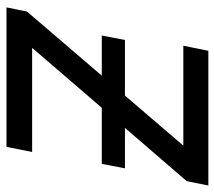

<svg xmlns="http://www.w3.org/2000/svg" viewBox="-56 -622 678 607"><g transform="rotate(90 283.5 -319.0)"><path d="M553.2 -569.8 384.8 -374.5H512.7L498.5 -301.3H321.3L131.8 -81.1H460.9L444.8 0H3.9L17.1 -64.9L219.7 -301.3H92.8L106.9 -374.5H282.7L440.9 -559.1H125L141.1 -638.2H566.9Z"/></g></svg>

Font: Code New Roman
Style: Italic
Weight: 400
Italic angle: -11°
Monospace: yes
Designer: Sam Radian
Foundry: Code New Roman
Version: Version 1.508 October 19, 2014